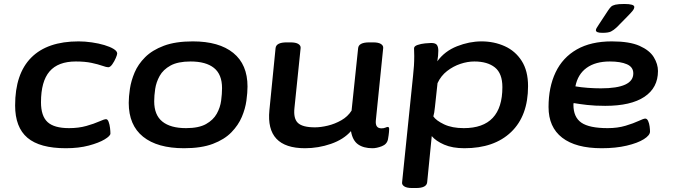

<svg xmlns="http://www.w3.org/2000/svg" viewBox="-20 -738 3381 965"><path d="M311 7Q180 7 118 -45.5Q56 -98 56 -208Q56 -367 137 -448.5Q218 -530 375 -530Q407 -530 441.5 -525Q476 -520 504.5 -511.5Q533 -503 551 -492Q569 -481 569 -469Q569 -463 562 -446.5Q555 -430 544.5 -415Q534 -400 524 -400Q515 -400 494 -407.5Q473 -415 440 -422Q407 -429 361 -429Q272 -429 229 -379Q186 -329 186 -224Q186 -155 219 -124.5Q252 -94 327 -94Q375 -94 414 -105Q453 -116 478.5 -127.5Q504 -139 513 -139Q521 -139 526 -125.5Q531 -112 533 -95Q535 -78 535 -67Q535 -55 506 -37.5Q477 -20 426.5 -6.5Q376 7 311 7Z M905 7Q771 7 699 -51Q627 -109 627 -221Q627 -252 633 -292Q639 -332 656.5 -373.5Q674 -415 709.5 -450.5Q745 -486 803.5 -508Q862 -530 949 -530Q1081 -530 1152.5 -472Q1224 -414 1224 -303Q1224 -273 1218.5 -232.5Q1213 -192 1195.5 -150.5Q1178 -109 1143 -73Q1108 -37 1050 -15Q992 7 905 7ZM915 -94Q979 -94 1015.5 -114.5Q1052 -135 1069.5 -166.5Q1087 -198 1091.5 -232.5Q1096 -267 1096 -295Q1096 -364 1055.5 -396.5Q1015 -429 938 -429Q874 -429 837 -408.5Q800 -388 782.5 -356.5Q765 -325 760 -291Q755 -257 755 -229Q755 -160 796 -127Q837 -94 915 -94Z M1513 7Q1315 7 1334 -184L1365 -496Q1368 -525 1421 -525H1440Q1467 -525 1479.5 -517Q1492 -509 1491 -497L1460 -196Q1454 -142 1477.5 -120Q1501 -98 1563 -98Q1592 -98 1627.5 -106.5Q1663 -115 1695.5 -133.5Q1728 -152 1747 -182L1780 -496Q1783 -525 1836 -525H1856Q1882 -525 1894.5 -517Q1907 -509 1906 -497L1869 -133Q1865 -93 1897 -93Q1909 -93 1917 -96.5Q1925 -100 1929 -100Q1936 -100 1936 -89Q1936 -86 1935 -73.5Q1934 -61 1930 -38Q1925 -13 1899 -3Q1873 7 1852 7Q1807 7 1779.5 -12.5Q1752 -32 1744 -79Q1707 -37 1643.5 -15Q1580 7 1513 7Z M2051 207Q2024 207 2011.5 198.5Q1999 190 2001 178L2056 -357Q2059 -384 2060.5 -407.5Q2062 -431 2062 -456Q2062 -467 2061.5 -476Q2061 -485 2061 -495Q2061 -506 2078.5 -512Q2096 -518 2116.5 -520Q2137 -522 2147 -522Q2169 -522 2176 -512Q2183 -502 2183 -483Q2183 -459 2178 -430Q2215 -481 2277 -505.5Q2339 -530 2400 -530Q2463 -530 2516.5 -506Q2570 -482 2602 -432Q2634 -382 2634 -305Q2634 -156 2549 -74.5Q2464 7 2314 7Q2254 7 2212.5 -11Q2171 -29 2150 -54L2127 178Q2124 207 2071 207ZM2311 -94Q2505 -94 2505 -300Q2505 -369 2467.5 -399Q2430 -429 2364 -429Q2330 -429 2294 -417Q2258 -405 2227 -381Q2196 -357 2179 -320L2166 -200Q2163 -169 2158 -153Q2172 -132 2212 -113Q2252 -94 2311 -94Z M3004 7Q2874 7 2805.5 -46Q2737 -99 2737 -200Q2737 -300 2772.5 -374.5Q2808 -449 2879 -489.5Q2950 -530 3055 -530Q3144 -530 3194.5 -507.5Q3245 -485 3266 -450.5Q3287 -416 3287 -381Q3287 -297 3219 -251.5Q3151 -206 3022 -206Q2970 -206 2931 -210.5Q2892 -215 2863 -220Q2862 -217 2862 -212Q2862 -149 2902 -121.5Q2942 -94 3034 -94Q3084 -94 3124 -106Q3164 -118 3189.5 -130Q3215 -142 3223 -142Q3232 -142 3237.5 -130Q3243 -118 3245 -102.5Q3247 -87 3247 -77Q3247 -58 3216 -38.5Q3185 -19 3130 -6Q3075 7 3004 7ZM3000 -294Q3163 -294 3163 -369Q3163 -401 3131 -415Q3099 -429 3045 -429Q2973 -429 2928.5 -397Q2884 -365 2872 -304Q2900 -299 2934.5 -296.5Q2969 -294 3000 -294ZM3008 -573Q2990 -573 2982.5 -576.5Q2975 -580 2975 -586Q2975 -592 2979.5 -598.5Q2984 -605 2990 -615L3036 -685Q3044 -697 3051 -704Q3058 -711 3073 -714.5Q3088 -718 3118 -718Q3168 -718 3168 -703Q3168 -694 3159 -683Q3150 -672 3135 -657L3080 -601Q3064 -586 3050.5 -579.5Q3037 -573 3008 -573Z"/></svg>

Font: Asap Expanded Expanded SemiBold
Style: Italic
Weight: 600
Width: 7
Italic angle: -6°
Designer: Pablo Cosgaya
Foundry: Omnibus-Type
Version: Version 3.001; ttfautohint (v1.8.4.7-5d5b)